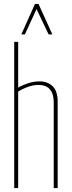

<svg xmlns="http://www.w3.org/2000/svg" viewBox="-20 -952 364 972"><path d="M52 0V-740H72V-509Q96 -522 123.5 -531Q151 -540 181 -540Q220 -540 246 -516Q272 -492 272 -435V0H252V-435Q252 -476 233 -499Q214 -522 174 -522Q150 -522 122.5 -512.5Q95 -503 72 -488V0ZM88 -778 157 -932H175L245 -778H226L165 -906L106 -778Z"/></svg>

Font: Georama Condensed Thin
Style: Regular
Weight: 100
Width: 3
Designer: Jean-Baptiste Levee
Foundry: Production Type
Version: Version 1.000